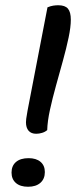

<svg xmlns="http://www.w3.org/2000/svg" viewBox="-20 -695 299 732"><path d="M118 -185Q99 -185 89 -196.5Q79 -208 79 -229Q79 -234 80 -242.5Q81 -251 85 -273Q89 -295 98 -340.5Q107 -386 122 -465Q137 -544 161 -667Q173 -672 183 -673.5Q193 -675 202 -675Q228 -675 239 -662Q250 -649 250 -620Q250 -592 241.5 -551.5Q233 -511 220 -464Q207 -417 193.5 -368.5Q180 -320 170.5 -276.5Q161 -233 160 -199Q152 -192 140.5 -188.5Q129 -185 118 -185ZM87 17Q57 17 40.5 2.5Q24 -12 24 -37Q24 -63 41 -77.5Q58 -92 89 -92Q118 -92 134.5 -78Q151 -64 151 -39Q151 -13 134 2Q117 17 87 17Z"/></svg>

Font: Sansita Swashed Light
Style: Regular
Weight: 300
Designer: Pablo Cosgaya
Foundry: Omnibus-Type
Version: Version 1.003